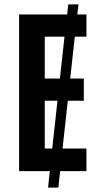

<svg xmlns="http://www.w3.org/2000/svg" viewBox="-20 -780 458 875"><path d="M374 0H254L246 75H199L207 0H67V-714H286L291 -760H338L332 -714H374V-613H321L300 -422H362V-321H289L265 -103H374ZM184 -422H253L274 -613H184ZM184 -103H218L242 -321H184Z"/></svg>

Font: Noto Sans ExtraCondensed SemiBold
Style: Regular
Weight: 600
Width: 2
Designer: Monotype Design Team
Foundry: Monotype Imaging Inc.
Version: Version 2.013; ttfautohint (v1.8.4.7-5d5b)